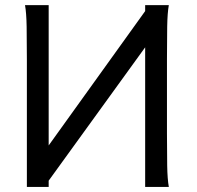

<svg xmlns="http://www.w3.org/2000/svg" viewBox="-20 -733 772 753"><path d="M170.9 -162.6 549.3 -689.5V-712.9H642.1Q636.7 -683.6 635.7 -628.2Q634.8 -572.8 634.8 -500.5V-210Q634.8 -137.2 635.7 -83.3Q636.7 -29.3 642.1 0H549.3V-547.4L170.9 -24.4V0H85.4V-500.5Q85.4 -572.8 84.5 -628.2Q83.5 -683.6 78.1 -712.9H170.9Z"/></svg>

Font: Andika CyrE
Style: Regular
Weight: 400
Designer: Victor Gaultney, Annie Olsen, Julie Remington, Don Collingsworth, Eric Hays, Becca Hirsbrunner
Foundry: SIL International
Version: Version 5.000